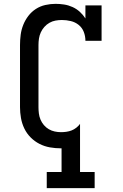

<svg xmlns="http://www.w3.org/2000/svg" viewBox="-20 -763 640 998"><path d="M472 215H223V131H300V8H297Q268 8 239.5 3Q211 -2 185.5 -15Q160 -28 139.5 -48.5Q119 -69 106.5 -95Q94 -121 89 -149.5Q84 -178 84 -206V-529Q84 -556 87.5 -582.5Q91 -609 101 -634Q111 -659 127.5 -680.5Q144 -702 166.5 -716.5Q189 -731 215.5 -737Q242 -743 269 -743Q291 -743 313.5 -739.5Q336 -736 357 -726.5Q378 -717 395 -701.5Q412 -686 424 -667V-735H508V-551H424Q424 -575 415.5 -597Q407 -619 389 -633.5Q371 -648 348 -653.5Q325 -659 302 -659Q285 -659 268.5 -656Q252 -653 237 -644.5Q222 -636 210.5 -623Q199 -610 192 -594.5Q185 -579 182.5 -562.5Q180 -546 180 -529V-206Q180 -190 182 -173.5Q184 -157 190.5 -141.5Q197 -126 208 -113Q219 -100 233.5 -91.5Q248 -83 264.5 -79.5Q281 -76 297 -76Q311 -76 325 -78Q339 -80 352 -85Q365 -90 376.5 -99Q388 -108 396 -119V131H472Z"/></svg>

Font: Iosevka HT Medium Extended
Style: Regular
Weight: 500
Width: 7
Monospace: yes
Designer: Belleve Invis
Foundry: Belleve Invis
Version: Version 32.3.0; ttfautohint (v1.8.4)